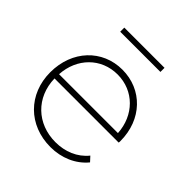

<svg xmlns="http://www.w3.org/2000/svg" viewBox="-183 -817 959 959"><g transform="rotate(45 296.5 -337.5)"><path d="M89 -284C96 -403 181 -490 297 -490C412 -490 498 -403 505 -284ZM316 4C393 4 464 -26 510 -82L487 -107C446 -56 384 -31 316 -31C186 -31 91 -122 88 -253H541C542 -257 542 -260 542 -264C542 -417 437 -524 297 -524C156 -524 51 -414 51 -260C51 -106 161 4 316 4ZM439 -679H155V-650H439Z"/></g></svg>

Font: Montserrat-Alt1 ExtLt
Style: Regular
Weight: 200
Designer: Differentunic
Foundry: Differentunic
Version: Version 7.222